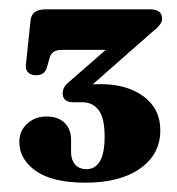

<svg xmlns="http://www.w3.org/2000/svg" viewBox="-20 -720 380 412"><path d="M324 -440.5Q324 -389 280.8 -358.5Q237.5 -328 164 -328Q93 -328 57.2 -353Q21.5 -378 21.5 -415.5Q21.5 -439 38.2 -454.5Q55 -470 80 -470Q105 -470 118.8 -456.2Q132.5 -442.5 132.5 -420.5V-393Q132.5 -377.5 141 -367.2Q149.5 -357 166 -357Q184 -357 194.2 -373.8Q204.5 -390.5 204.5 -427.5Q204.5 -466.5 191.8 -483.5Q179 -500.5 157.5 -500.5H137.5Q114.5 -500.5 114.5 -520Q114.5 -534 129 -545L207 -613H112.5Q91 -613 86.5 -596L81 -576.5Q76.5 -558.5 57.5 -558.5Q47.5 -558.5 41 -564Q34.5 -569.5 35.5 -580.5L45.5 -675.5Q47.5 -700 78 -700H302Q328 -700 328 -679Q328 -667.5 304.5 -649.5L179 -539Q186.5 -539.5 195 -539.5Q252.5 -539.5 288.2 -513Q324 -486.5 324 -440.5Z"/></svg>

Font: Fraunces 72pt S050
Style: Bold
Weight: 700
Version: Version 1.000; ttfautohint (v1.8.3)